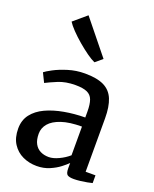

<svg xmlns="http://www.w3.org/2000/svg" viewBox="-162 -970 862 1072"><g transform="rotate(20 269.5 -434.0)"><path d="M189 11Q144 11 106 -6.8Q68 -24.5 44.8 -60.5Q21.5 -96.5 21.5 -151Q21.5 -201 48.5 -236Q75.5 -271 122.2 -292.8Q169 -314.5 228.5 -325.2Q288 -336 352.5 -336.5V-371Q352.5 -415 343.2 -440.5Q334 -466 309.5 -477Q285 -488 240 -488Q182 -488 138.2 -469.8Q94.5 -451.5 70.5 -439L44 -493Q54.5 -502 87.8 -519.8Q121 -537.5 168.2 -552.2Q215.5 -567 268 -567Q339 -567 380.5 -546.8Q422 -526.5 440 -482.8Q458 -439 458 -369.5V-52.5H516.5V-6.5Q505.5 -3.5 486.8 0Q468 3.5 447.2 6Q426.5 8.5 409.5 8.5Q382 8.5 371 0.5Q360 -7.5 360 -37.5V-69Q347.5 -56 323.2 -37.2Q299 -18.5 264.8 -3.8Q230.5 11 189 11ZM235.5 -59Q261.5 -59 294.5 -74.5Q327.5 -90 352.5 -112V-282.5Q279.5 -282.5 232 -266.5Q184.5 -250.5 161.8 -223.8Q139 -197 139 -163Q139 -126.5 151.5 -103.5Q164 -80.5 185.8 -69.8Q207.5 -59 235.5 -59ZM294.5 -644Q275.5 -652 247 -672.2Q218.5 -692.5 188 -718.5Q157.5 -744.5 133 -770Q108.5 -795.5 97.5 -813.5L174.5 -879L336.5 -678.5L295.5 -644Z"/></g></svg>

Font: Merriweather Medium
Style: Regular
Weight: 500
Version: Version 2.100